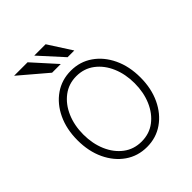

<svg xmlns="http://www.w3.org/2000/svg" viewBox="-210 -869 1005 1005"><g transform="rotate(-45 292.5 -367.0)"><path d="M292.6 11.4Q225.1 11.4 172.6 -25Q120 -61.4 89.8 -125.4Q59.7 -189.3 59.7 -271Q59.7 -353 89.8 -416.9Q120 -480.8 172.6 -517.2Q225.1 -553.6 292.6 -553.6Q360.1 -553.6 412.6 -517Q465.2 -480.5 495.4 -416.7Q525.6 -353 525.6 -271Q525.6 -189.3 495.4 -125.4Q465.2 -61.4 412.6 -25Q360.1 11.4 292.6 11.4ZM292.6 -28.8Q350.1 -28.8 392.8 -61.1Q435.4 -93.4 459 -148.4Q482.6 -203.5 482.6 -271Q482.6 -338.4 459 -393.3Q435.4 -448.2 392.6 -480.6Q349.8 -513.1 292.6 -513.1Q235.8 -513.1 193 -480.6Q150.2 -448.2 126.4 -393.3Q102.6 -338.4 102.6 -271Q102.6 -203.5 126.2 -148.4Q149.9 -93.4 192.6 -61.1Q235.4 -28.8 292.6 -28.8ZM280.2 -615.4H215.9L63.9 -744.7H163.7ZM380.3 -615.4H330.6L213.1 -744.7H297.2Z"/></g></svg>

Font: Inter UI Extra Light
Style: Regular
Weight: 200
Designer: Rasmus Andersson
Foundry: rsms
Version: 3.2;8d6f07862